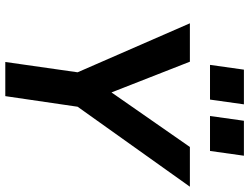

<svg xmlns="http://www.w3.org/2000/svg" viewBox="-128 -813 941 725"><g transform="rotate(90 342.5 -450.5)"><path d="M214 0 253 -273 68 -697H213L329 -401L535 -697H685L383 -273L343 0ZM418 -773 436 -901H568L550 -773ZM225 -773 243 -901H374L356 -773Z"/></g></svg>

Font: Hanken Grotesk
Style: Bold Italic
Weight: 700
Italic angle: -8°
Designer: Alfredo Marco Pradil
Foundry: Hanken Design Co.
Version: Version 3.013